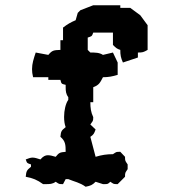

<svg xmlns="http://www.w3.org/2000/svg" viewBox="-20 -707 660 731"><path d="M335 -687 286 -668 276 -658 268 -630C249 -622 237 -615 220 -602V-554H210V-517C185 -516 179 -516 164 -498L116 -507C108 -483 102 -465 102 -444C102 -434 103 -425 106 -413H164V-403H210C214 -387 214 -388 230 -384V-375C230 -360 231 -349 240 -337V-327C230 -313 224 -287 224 -262C224 -247 226 -233 230 -223C214 -210 212 -208 210 -186C229 -170 230 -156 230 -129C208 -127 205 -126 192 -110C179 -114 170 -116 162 -116C153 -116 144 -112 134 -100C121 -104 113 -107 104 -107C96 -107 89 -104 78 -100C83 -85 83 -86 98 -81V-72C82 -59 80 -56 78 -34C105 -29 122 -22 144 -6H154C169 -6 180 -6 192 -15C206 -6 203 -6 220 -6L230 -25H240C264 -15 284 -12 306 4C325 0 331 -2 344 -15L372 -6H378C389 -6 391 -6 400 -15C414 -6 411 -6 428 -6L456 -34C456 -51 457 -49 466 -63V-81C457 -95 456 -93 456 -110L438 -129C421 -129 424 -129 410 -120C386 -120 367 -117 344 -110L324 -186C337 -195 338 -198 344 -214L324 -233C333 -247 335 -244 335 -261C326 -280 324 -296 324 -318H335V-375C357 -383 361 -392 372 -413C393 -413 408 -416 428 -422V-469L410 -507L372 -498C358 -507 343 -507 324 -507L314 -517V-564C329 -569 330 -568 335 -583H410V-536C421 -525 425 -521 438 -517C438 -497 440 -487 448 -469L505 -488V-507C523 -507 526 -508 542 -517V-611L514 -649L476 -677H438V-687Z"/></svg>

Font: GNUTypewriter
Style: Standard
Weight: 400
Version: Version 001.000